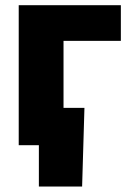

<svg xmlns="http://www.w3.org/2000/svg" viewBox="-20 -549 496 726"><path d="M437 -529.3V-394.5H220.2V0H50.8V-529.3ZM127 156.2V0H82.5V-141.1H299.3L290.5 156.2Z"/></svg>

Font: Inter 24pt ExtraBold
Style: Regular
Weight: 800
Designer: Rasmus Andersson
Foundry: rsms
Version: Version 4.001;git-66647c0bb